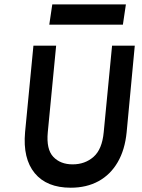

<svg xmlns="http://www.w3.org/2000/svg" viewBox="-20 -862 661 896"><path d="M310 14Q198 14 142 -54Q86 -122 97 -245L136 -649H242L203 -245Q195.5 -165 228.8 -130Q262 -95 319 -95Q376.5 -95 416.5 -130Q456.5 -165 464 -245L503 -649H609L571 -245Q563 -163 529.2 -105Q495.5 -47 439.8 -16.5Q384 14 310 14ZM224 -841.5H567.5L553.5 -747H210Z"/></svg>

Font: Karla
Style: Bold Italic
Weight: 700
Italic angle: -8°
Designer: Jonathan Pinhorn
Version: Version 2.004;gftools[0.9.33]